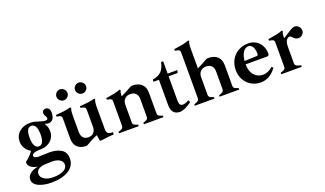

<svg xmlns="http://www.w3.org/2000/svg" viewBox="-87 -1298 3632 2145"><g transform="rotate(-20 1728.5 -225.0)"><path d="M518 73Q518 164 439.5 212Q361 260 237 260Q146 260 83 231Q20 202 20 146Q20 106 58.5 77Q97 48 151 40Q101 32 71.5 9.5Q42 -13 42 -49Q42 -54 49 -60Q95 -92 137 -149V-154Q97 -176 75.5 -213.5Q54 -251 54 -290Q54 -361 104.5 -405.5Q155 -450 236 -450Q261 -450 283.5 -445Q306 -440 335 -430Q353 -424 372 -419Q391 -414 406 -414Q434 -414 434 -432Q434 -447 422 -465Q410 -482 410 -499Q410 -519 422 -529.5Q434 -540 452 -540Q475 -540 488.5 -522.5Q502 -505 502 -479Q502 -425 482 -399.5Q462 -374 429 -374Q408 -374 388 -384V-378Q403 -352 409 -331.5Q415 -311 415 -284Q415 -242 394 -207Q373 -172 333.5 -151.5Q294 -131 241 -131Q195 -131 168 -120.5Q141 -110 141 -94Q141 -79 156.5 -70.5Q172 -62 198 -62L251 -64Q301 -66 326 -66Q408 -66 463 -33Q518 0 518 73ZM174 -298Q174 -169 240 -169Q270 -169 286 -198.5Q302 -228 302 -288Q302 -350 285 -382Q268 -414 236 -414Q174 -414 174 -298ZM442 121Q442 83 407.5 61.5Q373 40 317 40Q297 40 257 42Q229 44 216 44H217Q128 58 128 121Q128 157 166.5 183.5Q205 210 275 210Q349 210 395.5 186.5Q442 163 442 121Z M1070 -35V-9Q1014 -6 950 3L910 8L900 3L890 -63H882Q828 -41 755 3Q747 8 740 8Q672 8 634.5 -28Q597 -64 597 -131V-367Q597 -387 590.5 -395Q584 -403 570 -407L537 -415V-433Q596 -437 632 -442Q668 -447 715 -458L725 -450Q719 -439 715.5 -416Q712 -393 712 -367V-167Q712 -123 733.5 -99Q755 -75 795 -75Q835 -75 858 -100Q881 -125 881 -167V-367Q881 -387 874.5 -395Q868 -403 854 -407L822 -415V-433Q881 -437 917 -442Q953 -447 1000 -458L1010 -450Q1003 -439 999.5 -416.5Q996 -394 996 -367V-95Q996 -62 1013 -48Q1030 -34 1070 -35ZM612 -622Q612 -649 631.5 -668Q651 -687 678 -687Q704 -687 723.5 -667.5Q743 -648 743 -622Q743 -595 723.5 -576Q704 -557 678 -557Q651 -557 631.5 -576.5Q612 -596 612 -622ZM833 -622Q833 -649 852.5 -668Q872 -687 899 -687Q925 -687 944.5 -667.5Q964 -648 964 -622Q964 -595 944.5 -576Q925 -557 899 -557Q872 -557 852.5 -576.5Q833 -596 833 -622Z M1658 -17V0H1425V-17L1457 -29Q1484 -40 1484 -69V-278Q1484 -322 1461 -345.5Q1438 -369 1395 -369Q1353 -369 1329 -343Q1305 -317 1305 -275V-62Q1305 -49 1313 -41Q1321 -33 1332 -29L1364 -17V0H1130V-17L1163 -29Q1190 -40 1190 -69V-354Q1190 -374 1183.5 -381.5Q1177 -389 1163 -392L1130 -400V-418Q1202 -429 1232.5 -435.5Q1263 -442 1302 -456L1312 -448Q1300 -428 1298 -380H1304Q1353 -403 1425 -444Q1436 -451 1450 -451Q1521 -451 1560 -414.5Q1599 -378 1599 -311V-62Q1599 -49 1607 -41Q1615 -33 1626 -29Z M1753 -113V-409H1689V-435Q1757 -445 1793.5 -481.5Q1830 -518 1843 -587H1868V-441H1984L1974 -409H1868V-121Q1868 -85 1879 -71Q1890 -57 1912 -57Q1940 -57 1982 -82L1996 -57Q1957 -26 1919 -9Q1881 8 1853 8Q1803 8 1778 -22Q1753 -52 1753 -113Z M2559 -17V0H2326V-17L2358 -29Q2385 -40 2385 -69V-278Q2385 -322 2362 -345.5Q2339 -369 2296 -369Q2254 -369 2230 -343Q2206 -317 2206 -275V-62Q2206 -49 2214 -41Q2222 -33 2233 -29L2265 -17V0H2031V-17L2064 -29Q2091 -40 2091 -69V-608Q2091 -628 2084.5 -635.5Q2078 -643 2064 -646L2031 -654V-672Q2095 -681 2132.5 -688Q2170 -695 2210 -710L2220 -702Q2206 -681 2206 -617V-380Q2250 -400 2326 -444Q2335 -450 2351 -450Q2422 -450 2461 -414Q2500 -378 2500 -311V-62Q2500 -49 2508 -41Q2516 -33 2527 -29Z M2985 -115 3002 -99Q2924 8 2815 8Q2752 8 2702 -21.5Q2652 -51 2624 -102.5Q2596 -154 2596 -216Q2596 -284 2626 -337.5Q2656 -391 2708.5 -421Q2761 -451 2827 -451Q2878 -451 2918 -427Q2958 -403 2980 -360.5Q3002 -318 3002 -265Q3002 -254 2996 -247Q2990 -240 2979 -240H2722V-239Q2722 -157 2763.5 -110.5Q2805 -64 2867 -64Q2927 -64 2985 -115ZM2724 -279 2873 -285Q2887 -285 2887 -306Q2887 -358 2869 -389Q2851 -420 2821 -420Q2781 -420 2755.5 -382Q2730 -344 2724 -279Z M3447 -378Q3447 -353 3427 -333Q3407 -313 3377 -313Q3347 -313 3321 -341Q3318 -344 3312 -350.5Q3306 -357 3300 -360.5Q3294 -364 3289 -364Q3269 -364 3251 -341Q3233 -318 3233 -260V-62Q3233 -51 3240.5 -43Q3248 -35 3264 -29L3302 -17V0H3058V-17L3091 -29Q3106 -35 3112 -44Q3118 -53 3118 -69V-354Q3118 -374 3111.5 -381.5Q3105 -389 3091 -392L3058 -400V-418Q3130 -429 3160.5 -435.5Q3191 -442 3230 -456L3240 -448Q3226 -425 3226 -367L3334 -435Q3360 -450 3381 -450Q3407 -450 3427 -429Q3447 -408 3447 -378Z"/></g></svg>

Font: Ibarra Real Nova
Style: Bold
Weight: 700
Designer: Jose Maria Ribagorda & Octavio Pardo
Foundry: Jose Maria Ribagorda
Version: Version 1.014